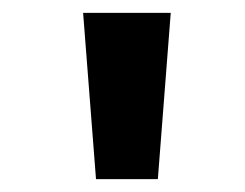

<svg xmlns="http://www.w3.org/2000/svg" viewBox="-20 -749 380 298"><path d="M129 -471 109 -729H245L225 -471Z"/></svg>

Font: Noto Sans Bengali
Style: Bold
Weight: 700
Designer: Jelle Bosma - Monotype Design Team
Foundry: Monotype Imaging Inc.
Version: Version 2.003; ttfautohint (v1.8.4.7-5d5b)